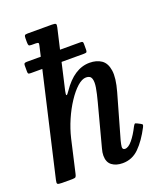

<svg xmlns="http://www.w3.org/2000/svg" viewBox="-144 -876 839 984"><g transform="rotate(-20 275.0 -384.0)"><path d="M515.5 -126.5Q483 -63.5 445.2 -26Q407.5 11.5 355.5 11.5Q319.5 11.5 297 -5.5Q274.5 -22.5 274.5 -58.5Q274.5 -76 280.5 -96.5L341.5 -327Q352.5 -368 357.8 -399.2Q363 -430.5 357 -448.2Q351 -466 327.5 -466Q305.5 -466 279.5 -442.8Q253.5 -419.5 227.8 -380.5Q202 -341.5 181.5 -294.2Q161 -247 149.5 -198.5L109 -21.5Q106.5 -9.5 103 -4.8Q99.5 0 84 0H27.5Q7 0 3.2 -4.5Q-0.5 -9 3.5 -25L132.5 -583.5H70Q59 -583.5 56.5 -586.2Q54 -589 54 -598.5V-631Q54 -639.5 57.8 -642.2Q61.5 -645 71 -645H146.5L159 -699Q162.5 -712 159.5 -715Q156.5 -718 144.5 -718H123Q110.5 -718 107.8 -722Q105 -726 105 -739.5V-759.5Q105 -772.5 108 -776.2Q111 -780 124 -780H255.5Q273.5 -780 277.2 -776Q281 -772 277.5 -757.5L251.5 -645H361Q371.5 -645 374.2 -642.5Q377 -640 377 -631V-600Q377 -591 374.5 -587.2Q372 -583.5 360 -583.5H237.5L204 -437.5Q194.5 -394.5 219.5 -432.5Q286 -530.5 370 -530.5Q408.5 -530.5 434.2 -512.8Q460 -495 466.2 -453.5Q472.5 -412 452.5 -341L384.5 -102Q382.5 -95 380.2 -83.2Q378 -71.5 378 -68Q378 -53.5 391.5 -53.5Q410 -53.5 431.5 -79.5Q453 -105.5 473 -145.5Q478 -154.5 481.2 -157.2Q484.5 -160 493.5 -155L511 -146Q519 -141.5 519.2 -138.2Q519.5 -135 515.5 -126.5Z"/></g></svg>

Font: Besley* Narrow Medium
Style: Italic
Weight: 500
Width: 4
Italic angle: -13°
Designer: Owen Earl
Foundry: indestructible type*
Version: Version 3.000; ttfautohint (v1.8.3)